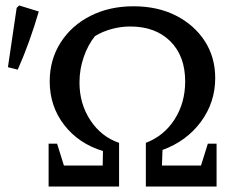

<svg xmlns="http://www.w3.org/2000/svg" viewBox="-20 -683 910 703"><path d="M158 0V-157H189L214 -77H356L357 -130Q268 -157 215 -225.5Q162 -294 162 -385Q162 -464 201.5 -526.5Q241 -589 310.5 -624.5Q380 -660 469 -660Q557 -660 624 -626Q691 -592 729.5 -533Q768 -474 768 -397Q768 -308 715.5 -237Q663 -166 575 -134L573 -77H716L741 -157H773V0H514V-160Q580 -185 619 -245.5Q658 -306 658 -385Q658 -478 603.5 -532Q549 -586 457 -586Q423 -586 389.5 -577Q356 -568 328 -551Q302 -519 286.5 -474Q271 -429 271 -381Q271 -303 311 -242.5Q351 -182 416 -160V-161V0ZM45 -428 9 -437 41 -654 50 -663 122 -641Q106 -586 87 -533Q68 -480 45 -428Z"/></svg>

Font: Piazzolla Medium
Style: Regular
Weight: 500
Designer: Juan Pablo del Peral
Foundry: Huerta Tipografica
Version: Version 1.330